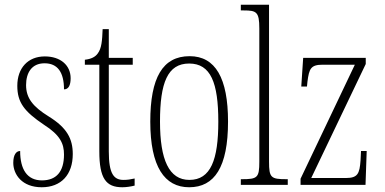

<svg xmlns="http://www.w3.org/2000/svg" viewBox="-20 -780 1624 810"><path d="M156 10C238 10 287 -43 287 -130C287 -194 263 -241 185 -289C119 -330 90 -366 90 -421C90 -472 113 -513 168 -513C223 -513 250 -475 250 -403C269 -403 278 -420 278 -450C278 -504 236 -542 169 -542C98 -542 53 -493 53 -418C53 -348 82 -310 165 -254C234 -210 250 -174 250 -128C250 -55 217 -19 157 -19C94 -19 65 -66 65 -143C49 -143 36 -128 36 -93C36 -44 73 10 156 10Z M496 10C513 10 532 7 548 3V-27C530 -23 518 -21 501 -21C460 -21 439 -47 439 -141V-507H540V-536H439V-657H413C411 -609 409 -576 392 -554C382 -540 365 -531 338 -528V-507H399V-142C399 -27 427 10 496 10Z M778 10C885 10 942 -75 942 -267C942 -450 889 -543 780 -543C666 -543 614 -452 614 -267C614 -77 674 10 778 10ZM779 -21C693 -21 655 -106 655 -267C655 -431 687 -512 778 -512C869 -512 901 -431 901 -267C901 -106 869 -21 779 -21Z M996 0H1194V-24H1189C1123 -24 1115 -30 1115 -98V-760H996V-736H1008C1062 -736 1074 -730 1074 -660V-98C1074 -30 1066 -24 1000 -24H996Z M1248 0H1522L1527 -143H1503L1501 -103C1497 -47 1489 -29 1439 -29H1293L1523 -510V-536H1259L1251 -415H1275L1277 -435C1284 -490 1291 -507 1341 -507H1477L1248 -26Z"/></svg>

Font: Noto Serif Lao ExtraCondensed ExtraLight
Style: Regular
Weight: 200
Width: 2
Designer: Monotype Design Team
Foundry: Monotype Imaging Inc.
Version: Version 2.003